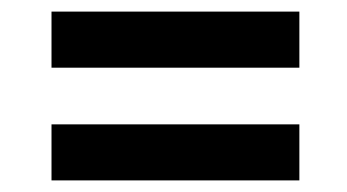

<svg xmlns="http://www.w3.org/2000/svg" viewBox="-20 -417 599 331"><path d="M496.1 -300.3H68.8V-397H496.1ZM496.1 -106H68.8V-202.6H496.1Z"/></svg>

Font: Vazirmatn RD FD SemiBold
Style: Regular
Weight: 600
Designer: Saber Rastikerdar
Foundry: Saber Rastikerdar
Version: Version 33.003